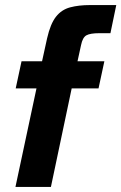

<svg xmlns="http://www.w3.org/2000/svg" viewBox="-20 -738 479 758"><path d="M41 0 124 -389H42L65 -496H146L166 -587Q179 -644 201 -672Q223 -700 257 -709Q291 -718 335 -718H439L416 -607H373Q336 -607 321 -598.5Q306 -590 300 -560L286 -496H392L369 -389H263L181 0Z"/></svg>

Font: Atkinson Hyperlegible Next
Style: Bold Italic
Weight: 700
Italic angle: -12°
Designer: Elliott Scott, Megan Eiswerth, Linus Boman, Theodore Petrosky, Letters from Sweden
Foundry: Applied Design Works, Letters from Sweden
Version: Version 2.001